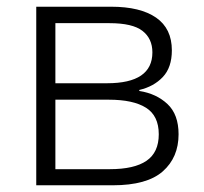

<svg xmlns="http://www.w3.org/2000/svg" viewBox="-20 -552 608 572"><path d="M492 -402Q492 -351 465 -322.5Q438 -294 395 -284V-281Q446 -273 479 -242Q512 -211 512 -152Q512 -83 465 -41.5Q418 0 316 0H88V-532H311Q398 -532 445 -499.5Q492 -467 492 -402ZM434 -396Q434 -437 404.5 -460Q375 -483 306 -483H145V-304H299Q434 -304 434 -396ZM453 -152Q453 -207 415 -231Q377 -255 304 -255H145V-48H307Q380 -48 416.5 -73Q453 -98 453 -152Z"/></svg>

Font: Noto Sans Light
Style: Regular
Weight: 300
Designer: Monotype Design Team
Foundry: Monotype Imaging Inc.
Version: Version 2.007